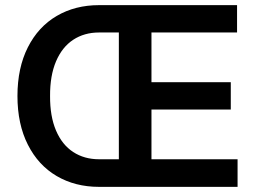

<svg xmlns="http://www.w3.org/2000/svg" viewBox="-20 -727 999 747"><path d="M47.9 -353.5Q47.9 -462.9 88.4 -543Q128.9 -623 200.7 -665Q272.5 -707 365.2 -707H902.3V-600.6H569.3V-407.2H877.9V-300.8H569.3V-107.4H904.3V0H365.2Q272.5 0 200.7 -42Q128.9 -84 88.4 -164.1Q47.9 -244.1 47.9 -353.5ZM365.2 -107.4H442.4V-600.6H365.2Q308.1 -600.6 264.9 -572.3Q221.7 -543.9 198 -488.3Q174.3 -432.6 174.8 -353.5Q174.3 -274.4 198 -219Q221.7 -163.6 264.9 -135.5Q308.1 -107.4 365.2 -107.4Z"/></svg>

Font: Pretendard JP SemiBold
Style: Regular
Weight: 600
Designer: Base glyphs from Inter by Rasmus Andersson; Hangeul glyphs from Noto Sans CJK(Source Han Sans) by Jang Soo-young and Kan
Foundry: Kil Hyung-jin
Version: Version 1.309